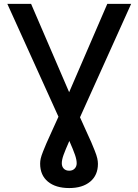

<svg xmlns="http://www.w3.org/2000/svg" viewBox="-20 -747 708 983"><path d="M17.6 -727.1H139.2L334 -274.9L529.3 -727.1H651.4L389.6 -146.5Q400.9 -120.6 420.2 -78.6Q439.5 -36.6 447.3 -18.8Q455.1 -1 464.8 23.7Q474.6 48.3 478 63.5Q481.4 78.6 481.4 91.8Q481.4 149.9 441.9 182.9Q402.3 215.8 334.5 215.8Q265.1 215.8 225.3 182.9Q185.5 149.9 185.5 90.8Q185.5 77.6 188.5 64.5Q191.4 51.3 200.7 27.8Q210 4.4 217.5 -12.9Q225.1 -30.3 245.1 -74.2Q265.1 -118.2 279.3 -149.4ZM335 -25.4Q314 22 305.2 46.6Q296.4 71.3 296.4 88.9Q296.4 106 306.6 116.5Q316.9 127 334.5 127Q351.6 127 362.1 116.2Q372.6 105.5 372.6 88.9Q372.6 70.8 364 45.9Q355.5 21 335 -25.4Z"/></svg>

Font: Karasuma Gothic
Style: Regular
Weight: 500
Designer: Rasmus Andersson / Ryoko Nishizuka
Foundry: Genbu
Version: Version 1.00